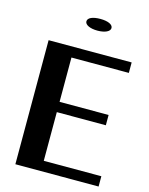

<svg xmlns="http://www.w3.org/2000/svg" viewBox="-131 -981 825 1063"><g transform="rotate(15 281.0 -449.5)"><path d="M63 0H540V-59H210V-338H491V-397H210V-651H539V-711H63ZM238 -866C238 -846 268 -832 310 -832C353 -832 382 -846 382 -866C382 -886 353 -899 310 -899C267 -899 238 -887 238 -866Z"/></g></svg>

Font: Aerodynamic
Style: Regular
Weight: 500
Designer: Google
Version: Version 2.000980; 2014